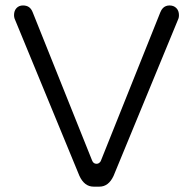

<svg xmlns="http://www.w3.org/2000/svg" viewBox="-20 -698 718 714"><path d="M328.1 -3.9H349.6Q383.8 -3.9 402.3 -43.9L643.6 -628.9Q645.5 -633.8 645.5 -641.6Q645.5 -658.2 635.7 -668Q626 -677.7 610.4 -677.7Q595.7 -677.7 585.9 -668Q580.1 -662.1 576.2 -652.3Q355.5 -100.6 354.5 -98.6Q348.6 -88.9 338.9 -88.9Q327.1 -88.9 322.3 -101.6L101.6 -652.3Q96.7 -665 87.9 -671.4Q79.1 -677.7 65.4 -677.7Q50.8 -677.7 41.5 -668Q32.2 -658.2 32.2 -641.6Q32.2 -634.8 34.2 -628.9L275.4 -43.9Q293.9 -3.9 328.1 -3.9Z"/></svg>

Font: FakePearl
Style: ExtraLight
Weight: 300
Version: Version 1.2